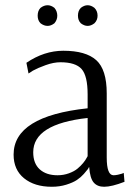

<svg xmlns="http://www.w3.org/2000/svg" viewBox="-20 -704 517 734"><path d="M162 -605Q148 -605 135 -615Q124 -626 124 -644Q124 -663 135 -674Q148 -684 162 -684Q175 -684 188 -674Q199 -661 199 -644Q199 -628 188 -615Q175 -605 162 -605ZM289 -615Q278 -626 278 -644Q278 -663 289 -674Q302 -684 315 -684Q328 -684 341 -674Q353 -662 353 -644Q353 -627 341 -615Q328 -605 315 -605Q302 -605 289 -615ZM178 10Q112 10 72 -22.5Q32 -55 32 -113Q32 -260 315 -290V-343Q315 -414 292 -440Q269 -466 211 -466Q185 -466 154.5 -455Q124 -444 106 -434L89 -423L81 -464Q149 -510 222 -510Q308 -510 348 -474Q388 -438 388 -347V-102Q388 -34 414 -34Q421 -34 430.5 -36Q440 -38 446 -40L453 -43L456 -9Q407 10 378 10Q352 10 338 -6.5Q324 -23 321 -65H320Q319 -62 315.5 -57Q312 -52 300.5 -39Q289 -26 274 -16Q259 -6 233.5 2Q208 10 178 10ZM200 -34Q223 -34 243.5 -41.5Q264 -49 276.5 -59.5Q289 -70 298 -81Q307 -92 311 -100L315 -107V-253Q107 -230 107 -122Q107 -79 132 -56.5Q157 -34 200 -34Z"/></svg>

Font: Arsenal
Style: Regular
Weight: 400
Designer: Andrij Shevchenko
Foundry: Stairsfor
Version: Version 2.001;PS 002.001;hotconv 1.0.88;makeotf.lib2.5.64775